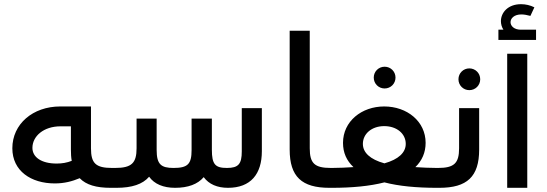

<svg xmlns="http://www.w3.org/2000/svg" viewBox="-20 -898 2615 918"><path d="M516 -95C438 -95 415 -117 415 -189V-389H268C137 -389 39 -305 39 -189C39 -81 128 -21 242 -21C288 -21 325 -31 361 -46C392 -14 440 0 509 0H520C535 0 540 -20 540 -47C540 -77 535 -95 520 -95ZM251 -116C177 -116 135 -147 135 -191C135 -247 189 -294 269 -294H319V-183C319 -163 320 -145 323 -129C300 -120 277 -116 251 -116Z M1136 -174C1136 -114 1120 -95 1065 -95C1009 -95 993 -112 993 -182V-331H896V-180C896 -114 878 -95 810 -95C750 -95 729 -112 729 -181V-331H633V-189C633 -118 609 -95 530 -95H520C505 -95 500 -77 500 -47C500 -20 505 0 520 0H537C611 0 662 -17 693 -53C718 -18 761 0 817 0C879 0 925 -17 954 -51C979 -17 1019 0 1070 0C1179 0 1232 -66 1232 -175V-381H1136Z M1562 -95C1484 -95 1461 -117 1461 -189V-751H1365V-183C1365 -53 1423 0 1555 0H1567C1582 0 1587 -20 1587 -47C1587 -77 1582 -95 1567 -95Z M1819 -475C1848 -475 1871 -498 1871 -527C1871 -556 1848 -579 1819 -579C1790 -579 1767 -556 1767 -527C1767 -498 1790 -475 1819 -475ZM2069 -95C2032 -95 1998 -97 1966 -99C1998 -130 2015 -169 2015 -215C2015 -318 1926 -389 1817 -389C1709 -389 1620 -318 1620 -215C1620 -168 1637 -130 1670 -99C1638 -97 1603 -95 1566 -95C1551 -95 1546 -77 1546 -47C1546 -20 1551 0 1566 0C1663 0 1748 -8 1818 -26C1887 -8 1972 0 2069 0C2084 0 2089 -20 2089 -48C2089 -77 2084 -95 2069 -95ZM1817 -295C1877 -295 1920 -259 1920 -210C1920 -169 1886 -136 1818 -117C1749 -136 1715 -169 1715 -210C1715 -259 1758 -295 1817 -295Z M2224 -467C2253 -467 2276 -490 2276 -519C2276 -548 2253 -571 2224 -571C2195 -571 2172 -548 2172 -519C2172 -490 2195 -467 2224 -467ZM2175 -189C2175 -117 2151 -95 2074 -95H2069C2054 -95 2049 -77 2049 -47C2049 -20 2054 0 2069 0H2081C2213 0 2271 -53 2271 -183V-381H2175Z M2470 -756C2438 -756 2421 -774 2421 -792C2421 -810 2438 -829 2473 -829C2486 -829 2501 -826 2516 -822L2535 -863C2515 -873 2493 -878 2471 -878C2408 -878 2375 -837 2375 -797C2375 -783 2379 -768 2387 -756H2363V-707H2543V-756ZM2501 0V-641H2405V0Z"/></svg>

Font: UULA Sans Medium
Style: Regular
Weight: 500
Designer: Mohamed Gaber, Laura Garcia Mut
Foundry: Kief Type Foundry
Version: Version 3.006;hotconv 1.0.109;makeotfexe 2.5.65596